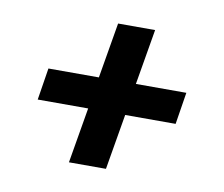

<svg xmlns="http://www.w3.org/2000/svg" viewBox="-54 -601 607 521"><g transform="rotate(10 250.0 -340.0)"><path d="M166 -143 192 -296H53L67 -384H206L232 -537H334L308 -384H447L433 -296H294L268 -143Z"/></g></svg>

Font: Iosevka Curly Semibold
Style: Italic
Weight: 600
Italic angle: -9°
Monospace: yes
Designer: Belleve Invis
Foundry: Belleve Invis
Version: Version 22.1.2; ttfautohint (v1.8.4)